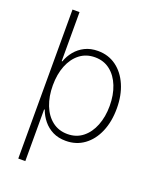

<svg xmlns="http://www.w3.org/2000/svg" viewBox="-167 -826 922 1128"><g transform="rotate(20 293.5 -262.0)"><path d="M313 11.2Q266.6 11.2 231.4 -6.3Q196.3 -23.9 172.1 -53.7Q147.9 -83.5 135.3 -119.1H131.3V204.1H87.4V-727.5H131.3V-420.9H135.3Q147.5 -456.1 171.6 -485.6Q195.8 -515.1 231 -532.7Q266.1 -550.3 312.5 -550.3Q377.9 -550.3 427 -514.4Q476.1 -478.5 503.4 -415.3Q530.8 -352.1 530.8 -270Q530.8 -187.5 503.7 -124Q476.6 -60.5 427.5 -24.7Q378.4 11.2 313 11.2ZM308.6 -29.8Q363.8 -29.8 403.6 -61.3Q443.4 -92.8 464.8 -147.2Q486.3 -201.7 486.3 -270Q486.3 -338.4 464.8 -392.6Q443.4 -446.8 403.6 -478Q363.8 -509.3 308.6 -509.3Q253.4 -509.3 213.6 -478.3Q173.8 -447.3 152.3 -393.3Q130.9 -339.4 130.9 -270Q130.9 -201.2 152.1 -146.7Q173.3 -92.3 213.4 -61Q253.4 -29.8 308.6 -29.8Z"/></g></svg>

Font: Inter 16pt ExtraLight
Style: Regular
Weight: 250
Version: Version 4.001;git-66647c0bb